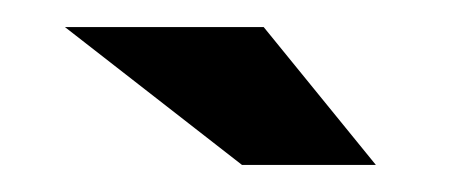

<svg xmlns="http://www.w3.org/2000/svg" viewBox="-20 -605 349 142"><path d="M159 -483 28 -585H175L258 -483Z"/></svg>

Font: Squada One
Style: Regular
Weight: 400
Designer: Joe Prince
Foundry: Joe Prince
Version: Version 1.001